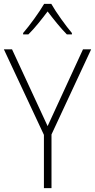

<svg xmlns="http://www.w3.org/2000/svg" viewBox="-20 -968 489 988"><path d="M244 -948H207C183 -906 132 -836 99 -798V-791H126C159 -823 197 -872 225 -909C254 -871 291 -824 324 -791H350V-798C321 -832 268 -905 244 -948ZM225 -319 42 -714H0L206 -274V0H245V-276L449 -714H407Z"/></svg>

Font: Noto Sans Malayalam SemiCondensed ExtraLight
Style: Regular
Weight: 200
Width: 4
Designer: Jelle Bosma - Monotype Design Team
Foundry: Monotype Imaging Inc.
Version: Version 2.104